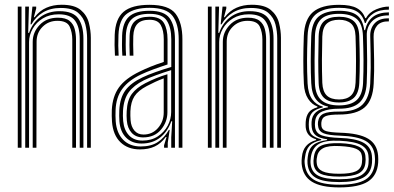

<svg xmlns="http://www.w3.org/2000/svg" viewBox="-20 -628 1675 816"><path d="M350.2 0V-464.8Q350.2 -494.2 342.8 -524.1Q335.2 -554 311.4 -574.1Q287.5 -594.2 238.2 -594.2Q194.8 -594.2 163.1 -575.5Q131.5 -556.8 113.5 -524.5H109.8L117.8 -600H133.8V-591.8L123.8 -554.8H127.2Q148.2 -582.5 177.1 -595.1Q206 -607.8 242.2 -607.8Q296.8 -607.8 323.1 -585.5Q349.5 -563.2 357.8 -530.6Q366 -498 366 -467V0ZM55.5 0V-600H71.5V0ZM87.2 0V-600H103L99.8 -488.2H103.5Q118.2 -531.2 152 -556Q185.8 -580.8 233.8 -580.5Q290.8 -580.2 312.6 -549.5Q334.5 -518.8 334.5 -464V0H318.8V-462.5Q318.8 -513.2 298.9 -540.2Q279 -567.2 229.5 -567.2Q190.8 -567.2 162.5 -550.1Q134.2 -533 118.9 -506Q103.5 -479 103.5 -449.2V0ZM119 0V-450Q119 -491 148.4 -521.9Q177.8 -552.8 226 -552.8Q259.2 -552.8 275.8 -539.1Q292.2 -525.5 297.6 -504.2Q303 -483 303 -460.5V0H287.2V-459.8Q287.2 -491 275.9 -515.2Q264.5 -539.5 224 -539.5Q186.2 -539.5 160.9 -514.1Q135.5 -488.8 135.5 -451L134.8 0Z M739.5 0V-460.8Q739.5 -526.2 713.2 -560.5Q687 -594.8 615.5 -594.8Q553.8 -594.8 519.9 -570.1Q486 -545.5 483.5 -479.5Q481.5 -433.5 484.2 -391.5H468.5Q467 -416.2 466.9 -436.9Q466.8 -457.5 467.5 -480Q470.2 -548 505.1 -577.8Q540 -607.5 615.5 -607.5Q698 -607.5 726.6 -569.1Q755.2 -530.8 755.2 -460.8V0ZM707.8 0V-44.8L711.8 -112.5H708Q693 -69.5 661 -43.8Q629 -18 581.5 -18Q541.2 -18 516.1 -42.9Q491 -67.8 487.5 -112.5Q486 -135.5 487 -159.2Q489.5 -211.8 512.6 -243.6Q535.8 -275.5 585.8 -299.2Q607.8 -309.8 641.5 -321.8Q675.2 -333.8 708 -343.5V-460.8Q708 -510.5 689.2 -539.9Q670.5 -569.2 615.5 -569.2Q565.8 -569.2 541.4 -548Q517 -526.8 514.8 -476.5Q514.2 -461.5 514.2 -438.2Q514.2 -415 515.8 -391.5H500Q498.5 -413.2 498.4 -436.8Q498.2 -460.2 499 -476.8Q501.2 -532.5 528.5 -557.4Q555.8 -582.2 615.5 -582.2Q677.8 -582.2 700.6 -550.9Q723.5 -519.5 723.5 -460.8V0ZM574.8 7Q523.5 7 492 -23.4Q460.5 -53.8 456 -110.5Q454.2 -135.2 455.2 -161.2Q458.2 -218.5 485.5 -256.5Q512.8 -294.5 573.5 -323.8Q595.2 -334.5 619.1 -344.2Q643 -354 676 -364.8V-460.8Q676 -499 663.2 -521.5Q650.5 -544 615.5 -544Q580.8 -544 564.4 -527Q548 -510 546.5 -475.2Q546 -462 546 -439Q546 -416 547 -391.5H531.2Q530.2 -414 530.2 -437.2Q530.2 -460.5 530.8 -476Q532.5 -519.8 553.5 -538.2Q574.5 -556.8 615.5 -556.8Q661 -556.8 676.5 -530.5Q692 -504.2 692 -460.8V-354Q660.5 -343.8 630.9 -332.8Q601.2 -321.8 579.5 -311.5Q526.8 -286.8 500 -250.6Q473.2 -214.5 471.2 -160.2Q470.8 -148.2 470.8 -136.2Q470.8 -124.2 471.8 -111.8Q475.8 -62 503.6 -33.8Q531.5 -5.5 578.2 -5.5Q622.5 -5.5 651 -24.4Q679.5 -43.2 697.8 -76H701.2L693 -21.2V0H677.5L677.2 -10.2L687.8 -45.8H684.5Q664.2 -18 637.6 -5.5Q611 7 574.8 7ZM585.5 -30.5Q623.5 -30.5 650.9 -48.5Q678.2 -66.5 692.9 -94.2Q707.5 -122 707.5 -151.8V-330Q676.5 -320.5 644.9 -309Q613.2 -297.5 591.5 -286.8Q548.5 -265.2 527.1 -236Q505.8 -206.8 502.8 -157.5Q501.5 -135.2 503.5 -113.5Q507.2 -74.8 528.4 -52.6Q549.5 -30.5 585.5 -30.5ZM588.2 -44Q557.5 -44 539.6 -63.5Q521.8 -83 519 -115.5Q517.2 -136.5 518.5 -155.8Q520.8 -202.2 540.2 -228.6Q559.8 -255 597.2 -274.2Q621.2 -286.5 643.6 -295.6Q666 -304.8 691.5 -312.5V-150.8Q691.5 -109.5 664 -76.8Q636.5 -44 588.2 -44ZM589.8 -56.2Q627.5 -56.2 651.6 -84.1Q675.8 -112 675.8 -149.5V-295Q657 -288 639.9 -280.1Q622.8 -272.2 603.8 -262.2Q567.2 -243 551.5 -218.9Q535.8 -194.8 534.2 -155Q533.5 -136 535 -116.8Q537 -90 551.2 -73.1Q565.5 -56.2 589.8 -56.2Z M1158.2 0V-464.8Q1158.2 -494.2 1150.8 -524.1Q1143.2 -554 1119.4 -574.1Q1095.5 -594.2 1046.2 -594.2Q1002.8 -594.2 971.1 -575.5Q939.5 -556.8 921.5 -524.5H917.8L925.8 -600H941.8V-591.8L931.8 -554.8H935.2Q956.2 -582.5 985.1 -595.1Q1014 -607.8 1050.2 -607.8Q1104.8 -607.8 1131.1 -585.5Q1157.5 -563.2 1165.8 -530.6Q1174 -498 1174 -467V0ZM863.5 0V-600H879.5V0ZM895.2 0V-600H911L907.8 -488.2H911.5Q926.2 -531.2 960 -556Q993.8 -580.8 1041.8 -580.5Q1098.8 -580.2 1120.6 -549.5Q1142.5 -518.8 1142.5 -464V0H1126.8V-462.5Q1126.8 -513.2 1106.9 -540.2Q1087 -567.2 1037.5 -567.2Q998.8 -567.2 970.5 -550.1Q942.2 -533 926.9 -506Q911.5 -479 911.5 -449.2V0ZM927 0V-450Q927 -491 956.4 -521.9Q985.8 -552.8 1034 -552.8Q1067.2 -552.8 1083.8 -539.1Q1100.2 -525.5 1105.6 -504.2Q1111 -483 1111 -460.5V0H1095.2V-459.8Q1095.2 -491 1083.9 -515.2Q1072.5 -539.5 1032 -539.5Q994.2 -539.5 968.9 -514.1Q943.5 -488.8 943.5 -451L942.8 0Z M1422 168.5Q1344.2 168.5 1305.4 144.1Q1266.5 119.8 1262 68.2Q1261.5 61.2 1261.8 54Q1262 46.8 1263 39.2Q1268.2 -17.5 1323.5 -32.5V-36Q1283 -47.8 1279.2 -87.2Q1278.8 -92.2 1278.9 -98.5Q1279 -104.8 1279.2 -110Q1280.8 -133.8 1291.5 -149.1Q1302.2 -164.5 1329 -172V-175.5Q1305.8 -183.5 1289.6 -208Q1273.5 -232.5 1271.5 -272Q1269 -319.8 1269.1 -369.5Q1269.2 -419.2 1271.2 -474.8Q1274.2 -545.8 1310 -576.6Q1345.8 -607.5 1421 -607.5Q1471.2 -607.5 1496.9 -593.2Q1522.5 -579 1532.2 -550.8H1535.5Q1549.5 -576.5 1579.2 -588.5Q1609 -600.5 1632.8 -600V-587Q1592.5 -587.2 1567.6 -571.1Q1542.8 -555 1534.2 -530.2H1530.5Q1522.2 -563 1497.2 -578.9Q1472.2 -594.8 1421 -594.8Q1354.5 -594.8 1322.1 -567.1Q1289.8 -539.5 1287.2 -475.2Q1285 -418 1284.9 -371Q1284.8 -324 1287.2 -273.5Q1289.5 -229.8 1306.8 -206Q1324 -182.2 1351.8 -175V-171.5Q1320.2 -164 1307.2 -149.8Q1294.2 -135.5 1292.8 -110Q1291.8 -99 1292.8 -87Q1294.2 -66 1305.4 -55Q1316.5 -44 1345.2 -36V-32.5Q1310.8 -25 1295.4 -8.4Q1280 8.2 1276.5 39.2Q1275.2 47.2 1274.6 53Q1274 58.8 1275 68Q1279.5 113.8 1313.4 135.4Q1347.2 157 1422 157Q1498.5 157 1533.6 135Q1568.8 113 1573.2 64Q1574.8 49 1572.8 33Q1568 -9.8 1533.4 -29.4Q1498.8 -49 1424.5 -51.5Q1376 -53.2 1356.1 -61.2Q1336.2 -69.2 1332.8 -87Q1330 -99.8 1331.5 -110.2Q1335.2 -135.5 1355.1 -144.8Q1375 -154 1421.2 -153.8Q1491.2 -153.2 1520.9 -183.8Q1550.5 -214.2 1553.5 -273.8Q1555.2 -310 1555.5 -339.1Q1555.8 -368.2 1555.1 -399.6Q1554.5 -431 1553.5 -474.2Q1552.5 -508.2 1572.9 -529.6Q1593.2 -551 1632.8 -550V-537.2Q1598.2 -537.8 1582.6 -519Q1567 -500.2 1567.8 -471.5Q1569 -418.5 1570 -373.9Q1571 -329.2 1568.2 -273.2Q1564.8 -202.5 1530 -171.9Q1495.2 -141.2 1421 -141.2Q1382 -141.2 1364.9 -134.8Q1347.8 -128.2 1345.8 -108Q1345.5 -106.8 1345.5 -100.5Q1345.5 -94.2 1346.2 -91.2Q1349 -76 1366 -70.8Q1383 -65.5 1424.8 -64Q1505.8 -61.8 1544.4 -38.6Q1583 -15.5 1587 33.5Q1588.2 49 1587.2 64Q1583 118.2 1543.9 143.4Q1504.8 168.5 1422 168.5ZM1422 145.8Q1353.2 145.8 1322.1 127.6Q1291 109.5 1287 68Q1286.2 60 1286.6 53.6Q1287 47.2 1288 39Q1291.2 6.5 1310.1 -10.4Q1329 -27.2 1370.2 -32.8V-36.2Q1338 -40.5 1322.8 -52.2Q1307.5 -64 1304.8 -87Q1304 -93 1304 -98.9Q1304 -104.8 1304.2 -110.2Q1307 -161.5 1374.2 -172V-175Q1341.8 -181.8 1323.4 -205.4Q1305 -229 1302.8 -274.5Q1300.5 -318.5 1300.6 -368.1Q1300.8 -417.8 1302.8 -474.2Q1305 -532.8 1334 -557.5Q1363 -582.2 1421 -582.2Q1472.8 -582.2 1497.5 -562.9Q1522.2 -543.5 1528 -499.8H1531.5Q1540.5 -536.8 1564.6 -555.9Q1588.8 -575 1632.8 -575.5V-562.5Q1587.2 -563.2 1562.2 -538.4Q1537.2 -513.5 1538.8 -475.5Q1540.2 -421.5 1540.4 -371.2Q1540.5 -321 1538.5 -275Q1535.5 -217.5 1507.4 -191.6Q1479.2 -165.8 1420.8 -166Q1377.8 -166.2 1350.1 -154.4Q1322.5 -142.5 1319.2 -112.5Q1317.5 -99.2 1319.2 -87.5Q1322.8 -61.2 1348.4 -52.4Q1374 -43.5 1424.2 -41.8Q1489.5 -39.8 1522.9 -22.4Q1556.2 -5 1560.5 32.8Q1561.2 40 1561.5 47.9Q1561.8 55.8 1561 64Q1557.2 109.2 1522.6 127.5Q1488 145.8 1422 145.8ZM1421 -180Q1470.5 -180 1495.5 -202.2Q1520.5 -224.5 1523 -274.8Q1525.2 -324.2 1524.9 -371.5Q1524.5 -418.8 1522.5 -475.2Q1520.8 -526.8 1495.4 -548Q1470 -569.2 1421 -569.2Q1367 -569.2 1343.5 -545.6Q1320 -522 1318.5 -473.8Q1317 -416.5 1316.9 -371.4Q1316.8 -326.2 1318.5 -273Q1320.5 -224.5 1345.8 -202.2Q1371 -180 1421 -180ZM1421 -192.5Q1377 -192.5 1356.4 -212.8Q1335.8 -233 1334.2 -275.2Q1332.5 -322.8 1332.6 -370.5Q1332.8 -418.2 1334.2 -473Q1335.5 -518 1356.6 -537.4Q1377.8 -556.8 1421 -556.8Q1463.2 -556.8 1484.2 -537.5Q1505.2 -518.2 1506.8 -475.2Q1508.8 -417.8 1509 -370.6Q1509.2 -323.5 1507 -275.8Q1505 -232 1483.9 -212.2Q1462.8 -192.5 1421 -192.5ZM1421 -205.2Q1454 -205.2 1471.8 -222Q1489.5 -238.8 1491.2 -276.8Q1495 -362.2 1491 -474.8Q1489.5 -512.8 1471.4 -528.4Q1453.2 -544 1421 -544Q1387 -544 1369 -527.8Q1351 -511.5 1349.8 -472.5Q1348.5 -421.5 1348.2 -373.4Q1348 -325.2 1349.8 -275.8Q1351.5 -238.8 1368.9 -222Q1386.2 -205.2 1421 -205.2ZM1422 133.8Q1489.2 133.8 1516.8 115.8Q1544.2 97.8 1546.2 65.5Q1547 55.2 1546.9 48.6Q1546.8 42 1545.8 33Q1542.8 4.2 1515.5 -11.2Q1488.2 -26.8 1424 -29.8Q1363.5 -32.8 1335.2 -16.2Q1307 0.2 1301.2 39.8Q1300.2 46.8 1299.8 53.4Q1299.2 60 1300.2 69Q1304 103.8 1333 118.8Q1362 133.8 1422 133.8ZM1422 122.5Q1366.5 122.5 1341.1 109.8Q1315.8 97 1312.8 68.2Q1311.2 57.2 1314 39Q1318.8 2.8 1345.5 -9.2Q1372.2 -21.2 1425.8 -19.5Q1478.5 -17.5 1504 -5.1Q1529.5 7.2 1532.8 33.2Q1534 44 1534 50.4Q1534 56.8 1533 64.2Q1530 95.5 1504.1 109Q1478.2 122.5 1422 122.5ZM1422 110.5Q1470 110.5 1492.6 100Q1515.2 89.5 1518.2 64Q1520.5 47.5 1517.8 33.2Q1515.2 13.8 1493.9 4.5Q1472.5 -4.8 1424.2 -7.2Q1375.5 -10 1353.2 1.9Q1331 13.8 1327.5 39Q1324 53.2 1326.5 68.2Q1329.2 90 1351.2 100.2Q1373.2 110.5 1422 110.5Z"/></svg>

Font: Big Shoulders Inline Text
Style: Regular
Weight: 400
Designer: Patric King
Foundry: XO Type Co
Version: Version 1.000